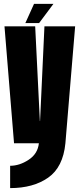

<svg xmlns="http://www.w3.org/2000/svg" viewBox="-20 -735 408 985"><path d="M52 0 3 -600H160.5L184.5 -114H185.5L208 -600H365.5L315.5 0Q303.5 123 227 176.5Q150.5 230 32 230V115.5Q80 115.5 126.5 85Q173.5 54.5 179.5 0ZM110 -616.5 154.5 -715H254L180.5 -616.5Z"/></svg>

Font: Anybody UltraCondensed ExtraBold
Style: Regular
Weight: 800
Width: 1
Designer: Tyler Finck
Foundry: Etcetera Type Company
Version: Version 1.010; ttfautohint (v1.8.3) -l 8 -r 50 -G 200 -x 14 